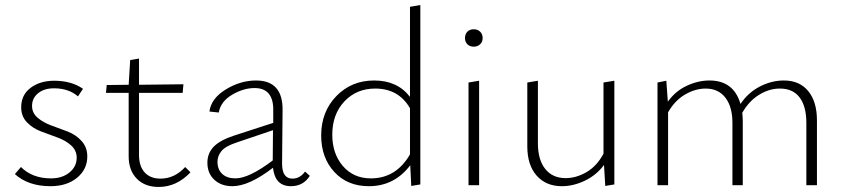

<svg xmlns="http://www.w3.org/2000/svg" viewBox="-20 -734 3344 761"><path d="M180 4Q92 4 39 -44L63 -72Q108 -27 182 -27Q227 -27 255.5 -50.5Q284 -74 284 -109Q284 -138 261.5 -158Q239 -178 206.5 -189.5Q174 -201 141.5 -213.5Q109 -226 86.5 -249.5Q64 -273 64 -309Q64 -358 101.5 -386Q139 -414 195 -414Q263 -414 309 -382L289 -352Q252 -384 194 -384Q155 -384 131 -364.5Q107 -345 107 -314Q107 -286 129.5 -267Q152 -248 184 -236.5Q216 -225 248.5 -212.5Q281 -200 303.5 -175Q326 -150 326 -114Q326 -63 285.5 -29.5Q245 4 180 4Z M714 -72 735 -51Q680 7 609 7Q554 7 522 -26Q490 -59 490 -114V-366H400L403 -397L490 -398L496 -496L531 -502V-398L707 -400L704 -366H531V-120Q531 -75 553.5 -50.5Q576 -26 616 -26Q672 -26 714 -72Z M1189 -54 1208 -37Q1182 4 1133 4Q1070 4 1062 -69Q967 4 901 4Q857 4 829.5 -21.5Q802 -47 802 -89Q802 -126 826.5 -152Q851 -178 909 -197L1063 -247V-292Q1066 -385 989 -385Q945 -385 900 -358.5Q855 -332 847 -288L810 -292Q817 -344 875 -379.5Q933 -415 995 -415Q1102 -415 1100 -296L1098 -86Q1098 -26 1139 -26Q1169 -26 1189 -54ZM842 -93Q842 -62 861 -44.5Q880 -27 913 -27Q967 -27 1061 -98L1062 -218L920 -170Q874 -155 858 -135.5Q842 -116 842 -93Z M1605 -707 1646 -714V-3L1610 3L1606 -79Q1543 4 1442 4Q1357 4 1305 -52.5Q1253 -109 1253 -197Q1253 -291 1313 -353Q1373 -415 1463 -415Q1555 -415 1605 -350ZM1450 -27Q1550 -27 1605 -122V-305Q1560 -383 1467 -383Q1393 -383 1345 -332Q1297 -281 1297 -200Q1297 -125 1339 -76Q1381 -27 1450 -27Z M1858 -549Q1842 -549 1832.5 -558.5Q1823 -568 1823 -583Q1823 -599 1832.5 -608.5Q1842 -618 1858 -618Q1873 -618 1883 -608.5Q1893 -599 1893 -583Q1893 -568 1883 -558.5Q1873 -549 1858 -549ZM1837 0V-407L1879 -414V0Z M2372 -407 2415 -414V-3L2379 3L2374 -80Q2343 -39 2297.5 -17.5Q2252 4 2207 4Q2144 4 2107 -38Q2070 -80 2070 -154V-407L2112 -414V-166Q2112 -101 2141 -64.5Q2170 -28 2222 -28Q2264 -28 2305 -52Q2346 -76 2372 -125Z M3087 -415Q3149 -415 3183.5 -373Q3218 -331 3218 -257V0H3176V-247Q3176 -312 3149.5 -347.5Q3123 -383 3071 -383Q3029 -383 2989 -358.5Q2949 -334 2922 -287Q2924 -267 2924 -257V0H2883V-247Q2883 -311 2855 -347Q2827 -383 2777 -383Q2736 -383 2695.5 -359.5Q2655 -336 2628 -289V0H2586V-407L2621 -414L2627 -331Q2657 -373 2702 -394Q2747 -415 2792 -415Q2888 -415 2915 -322Q2945 -367 2991.5 -391Q3038 -415 3087 -415Z"/></svg>

Font: EauTestText Light
Style: Regular
Weight: 300
Designer: Christian Thalmann (Catharsis Fonts)
Version: Version 0.001;PS 000.001;hotconv 1.0.88;makeotf.lib2.5.64775